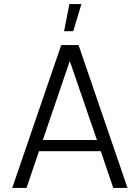

<svg xmlns="http://www.w3.org/2000/svg" viewBox="-20 -921 685 941"><path d="M40 0 280 -700H365L605 0H535L474 -180H171L110 0ZM322 -622 190 -235H455ZM294 -768H339L379 -901H320Z"/></svg>

Font: Kulim Park Light
Style: Regular
Weight: 300
Designer: Noponies / Dale Sattler
Foundry: Noponies
Version: Version 1.000; ttfautohint (v1.8.3)